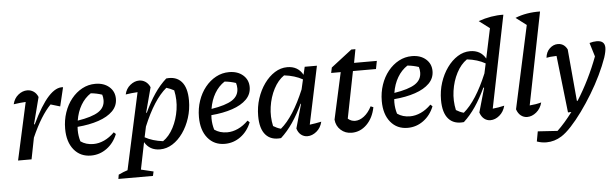

<svg xmlns="http://www.w3.org/2000/svg" viewBox="-55 -957 4368 1361"><g transform="rotate(-5 2129.0 -277.0)"><path d="M41 0 131 -409Q112 -408 92 -406Q72 -404 45 -400Q55 -442 85 -466Q115 -490 149 -490Q173 -490 193.5 -476.5Q214 -463 225 -436L176 -246L181 -245Q244 -377 299 -436.5Q354 -496 404 -490L372 -356L305 -376Q270 -340 236 -285.5Q202 -231 167 -152L137 0Z M560 10Q484 10 438.5 -45.5Q393 -101 393 -195Q393 -256 411.5 -310.5Q430 -365 463 -406Q496 -447 539.5 -470.5Q583 -494 633 -494Q694 -494 732 -461Q770 -428 770 -376Q770 -325 733.5 -288.5Q697 -252 632 -230Q567 -208 482 -201Q481 -190 481 -178Q481 -136 493 -97Q531 -70 584 -70Q622 -70 660.5 -87.5Q699 -105 734 -140L748 -127Q723 -64 672.5 -27Q622 10 560 10ZM682 -374Q682 -394 676 -413Q638 -426 596 -430Q553 -402 525 -354.5Q497 -307 487 -245Q589 -261 635.5 -291Q682 -321 682 -374Z M738 192 743 162Q781 144 808 136L927 -409Q904 -408 883 -405.5Q862 -403 842 -400Q851 -441 881.5 -465.5Q912 -490 945 -490Q969 -490 989.5 -476.5Q1010 -463 1022 -436L975 -259L979 -257Q1014 -332 1052.5 -389Q1091 -446 1138 -488Q1208 -496 1246.5 -453Q1285 -410 1285 -319Q1285 -254 1266 -195Q1247 -136 1214.5 -90Q1182 -44 1140 -17.5Q1098 9 1051 9Q977 9 942 -52L903 140L991 161L984 192ZM949 -86Q1003 -56 1077 -47Q1121 -77 1151 -134.5Q1181 -192 1191.5 -261.5Q1202 -331 1187 -399Q1174 -406 1160.5 -412Q1147 -418 1133 -422Q1042 -347 965 -161Z M1512 10Q1436 10 1390.5 -45.5Q1345 -101 1345 -195Q1345 -256 1363.5 -310.5Q1382 -365 1415 -406Q1448 -447 1491.5 -470.5Q1535 -494 1585 -494Q1646 -494 1684 -461Q1722 -428 1722 -376Q1722 -325 1685.5 -288.5Q1649 -252 1584 -230Q1519 -208 1434 -201Q1433 -190 1433 -178Q1433 -136 1445 -97Q1483 -70 1536 -70Q1574 -70 1612.5 -87.5Q1651 -105 1686 -140L1700 -127Q1675 -64 1624.5 -27Q1574 10 1512 10ZM1634 -374Q1634 -394 1628 -413Q1590 -426 1548 -430Q1505 -402 1477 -354.5Q1449 -307 1439 -245Q1541 -261 1587.5 -291Q1634 -321 1634 -374Z M1912 4Q1841 12 1802.5 -31.5Q1764 -75 1764 -166Q1764 -231 1783 -289.5Q1802 -348 1835 -394Q1868 -440 1910 -466.5Q1952 -493 1999 -493Q2075 -493 2110 -429L2123 -485H2210L2123 -73Q2143 -76 2163.5 -79Q2184 -82 2206 -87Q2196 -44 2165 -18.5Q2134 7 2100 7Q2075 7 2055 -8.5Q2035 -24 2026 -54L2074 -225L2071 -227Q2036 -152 1997 -95Q1958 -38 1912 4ZM1863 -86Q1876 -78 1889 -72Q1902 -66 1917 -62Q2008 -138 2087 -327L2103 -397Q2048 -428 1972 -437Q1928 -407 1898 -349.5Q1868 -292 1858 -222.5Q1848 -153 1863 -86Z M2415 10Q2369 10 2337 -19Q2305 -48 2301 -93L2374 -425H2306L2314 -463L2463 -578H2492L2474 -482H2636L2625 -425H2461L2395 -92Q2418 -72 2446 -72Q2478 -72 2509.5 -96Q2541 -120 2564 -165L2583 -157Q2568 -81 2522 -35.5Q2476 10 2415 10Z M2813 10Q2737 10 2691.5 -45.5Q2646 -101 2646 -195Q2646 -256 2664.5 -310.5Q2683 -365 2716 -406Q2749 -447 2792.5 -470.5Q2836 -494 2886 -494Q2947 -494 2985 -461Q3023 -428 3023 -376Q3023 -325 2986.5 -288.5Q2950 -252 2885 -230Q2820 -208 2735 -201Q2734 -190 2734 -178Q2734 -136 2746 -97Q2784 -70 2837 -70Q2875 -70 2913.5 -87.5Q2952 -105 2987 -140L3001 -127Q2976 -64 2925.5 -27Q2875 10 2813 10ZM2935 -374Q2935 -394 2929 -413Q2891 -426 2849 -430Q2806 -402 2778 -354.5Q2750 -307 2740 -245Q2842 -261 2888.5 -291Q2935 -321 2935 -374Z M3513 -752H3514V-751ZM3213 4Q3142 12 3103.5 -31.5Q3065 -75 3065 -166Q3065 -231 3084 -289.5Q3103 -348 3136 -394Q3169 -440 3211 -466.5Q3253 -493 3300 -493Q3375 -493 3410 -431L3455 -643L3380 -700Q3471 -732 3558 -730L3425 -73Q3466 -77 3508 -87Q3497 -44 3466.5 -18.5Q3436 7 3402 7Q3377 7 3357.5 -8.5Q3338 -24 3328 -54L3377 -226L3372 -228Q3337 -153 3298 -95.5Q3259 -38 3213 4ZM3164 -86Q3177 -78 3190 -72Q3203 -66 3218 -62Q3309 -138 3388 -327L3403 -397Q3349 -428 3273 -437Q3229 -407 3199 -349.5Q3169 -292 3159 -222.5Q3149 -153 3164 -86Z M3771 -87Q3760 -44 3729 -18.5Q3698 7 3664 7Q3639 7 3619 -8.5Q3599 -24 3589 -54L3717 -643L3642 -700Q3681 -716 3726 -723.5Q3771 -731 3819 -730L3688 -73Q3731 -76 3771 -87Z M3954 0 3908 -406Q3879 -405 3864 -403.5Q3849 -402 3836 -399Q3840 -440 3866 -464.5Q3892 -489 3924 -489Q3969 -489 3991 -445L4024 -76H4029Q4073 -145 4111 -222Q4149 -299 4179 -379L4149 -477Q4175 -485 4200 -485Q4258 -485 4258 -434Q4258 -409 4244 -365Q4224 -308 4193 -243.5Q4162 -179 4123.5 -115.5Q4085 -52 4044 4.5Q4003 61 3963.5 103.5Q3924 146 3892 166Q3841 198 3784 198Q3749 198 3716 186L3729 115L3869 124Q3923 73 3978 -1Z"/></g></svg>

Font: Piazzolla Medium
Style: Italic
Weight: 500
Italic angle: -11.3°
Designer: Juan Pablo del Peral
Foundry: Huerta Tipografica
Version: Version 1.330